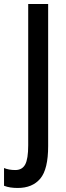

<svg xmlns="http://www.w3.org/2000/svg" viewBox="-71 -734 327 953"><path d="M17 199Q-2 199 -19 196.5Q-36 194 -51 188V100Q-39 105 -25 107.5Q-11 110 5 110Q39 110 54 82.5Q69 55 69 -13V-714H168V-9Q168 106 129 152.5Q90 199 17 199Z"/></svg>

Font: Noto Sans Thai Looped ExtraCondensed Medium
Style: Regular
Weight: 500
Width: 2
Designer: Sasikarn Vongin, Ben Mitchell
Foundry: The Fontpad Ltd
Version: Version 1.001; ttfautohint (v1.8.4.7-5d5b)